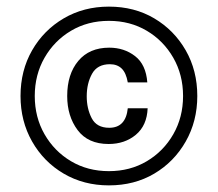

<svg xmlns="http://www.w3.org/2000/svg" viewBox="-20 -728 658 580"><path d="M309 -168Q233 -168 172.5 -203.5Q112 -239 77 -300.5Q42 -362 42 -438Q42 -515 77 -576Q112 -637 172.5 -672.5Q233 -708 309 -708Q386 -708 446 -672.5Q506 -637 541 -576Q576 -515 576 -438Q576 -362 541 -300.5Q506 -239 446 -203.5Q386 -168 309 -168ZM309 -211Q373 -211 423.5 -241Q474 -271 503.5 -322.5Q533 -374 533 -438Q533 -502 503.5 -553.5Q474 -605 423.5 -635Q373 -665 309 -665Q245 -665 194.5 -635Q144 -605 114.5 -553.5Q85 -502 85 -438Q85 -374 114.5 -322.5Q144 -271 194.5 -241Q245 -211 309 -211ZM308 -293Q246 -293 214.5 -335Q183 -377 183 -438Q183 -504 216.5 -544Q250 -584 310 -584Q355 -584 388 -558.5Q421 -533 425 -479H366Q361 -508 347.5 -521Q334 -534 312 -534Q274 -534 258 -505Q242 -476 242 -437Q242 -400 257 -371Q272 -342 310 -342Q360 -342 366 -401H426Q424 -349 390.5 -321Q357 -293 308 -293Z"/></svg>

Font: Fragment Mono
Style: Regular
Weight: 400
Monospace: yes
Designer: Wei Huang based on Nimbus Sans by URW Studio, based on Helvetica by Max Miedinger.
Foundry: Wei Huang
Version: Version 1.021; ttfautohint (v1.8.4.7-5d5b)